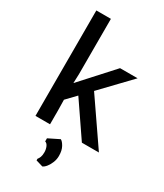

<svg xmlns="http://www.w3.org/2000/svg" viewBox="-259 -910 1095 1279"><g transform="rotate(30 289.0 -271.0)"><path d="M549.5 -557 340.5 -339 573.5 0H442.5L265 -260L196 -188L197.5 -108V0H85.5V-811H197.5V-387L195 -315.5L414.5 -557ZM293.5 269 240 253V240.5Q247.5 232 253 218Q258.5 204 258.5 181Q258.5 157.5 249.8 138Q241 118.5 226.5 115V91L309.5 50Q324.5 57.5 339.5 84.5Q354.5 111.5 354.5 153Q354.5 179 345 203.2Q335.5 227.5 321.5 245.2Q307.5 263 293.5 269Z"/></g></svg>

Font: Merriweather Sans
Style: Regular
Weight: 400
Designer: Eben Sorkin
Foundry: Eben Sorkin
Version: Version 1.008; ttfautohint (v1.7.19-72a1) -l 8 -r 50 -G 200 